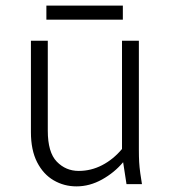

<svg xmlns="http://www.w3.org/2000/svg" viewBox="-20 -655 609 683"><path d="M90 -185V-510H150V-190Q150 -113 182 -80Q214 -47 260 -47Q304 -47 343.5 -67.5Q383 -88 414 -125V-510H474V-122Q474 -97 475 -79Q476 -61 479 -39L485 0H430L418 -78Q387 -41 343 -16.5Q299 8 252 8Q208 8 171 -13.5Q134 -35 112 -78Q90 -121 90 -185ZM145 -585V-635H417V-585Z"/></svg>

Font: Radio Canada Light
Style: Regular
Weight: 300
Designer: Charles Daoud, Etienne Aubert Bonn, Alexandre Saumier Demers, Jacques Le Bailly
Foundry: Radio-Canada
Version: Version 2.104;gftools[0.9.28.dev5+ged2979d]